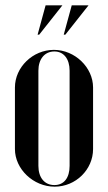

<svg xmlns="http://www.w3.org/2000/svg" viewBox="-20 -691 404 720"><path d="M225 -561 312 -671H249L219 -561ZM127 -561 214 -671H151L121 -561ZM182 -504C103 -504 36 -439 36 -363V-132C36 -57 105 9 185 9C264 9 329 -55 329 -132V-363C329 -438 261 -504 182 -504ZM184 -498C219 -498 241 -470 241 -426V-69C241 -24 220 3 184 3C147 3 124 -25 124 -69V-426C124 -469 147 -498 184 -498Z"/></svg>

Font: Moniqa SemBd Display
Style: Regular
Weight: 600
Designer: Rajesh Rajput
Foundry: Rajesh Rajput
Version: Version 1.000